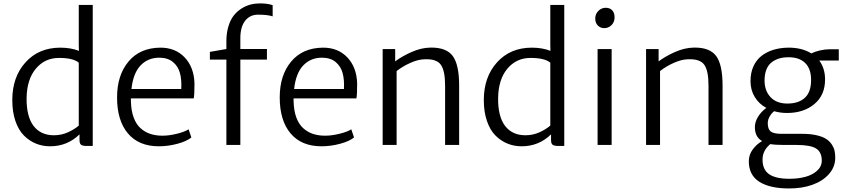

<svg xmlns="http://www.w3.org/2000/svg" viewBox="-20 -841 4904 1114"><path d="M270.5 7.8Q226.6 7.8 188 -8.1Q149.4 -23.9 118.4 -55.2Q87.4 -86.4 69.3 -139.2Q51.3 -191.9 51.3 -260.3Q51.3 -394.5 128.2 -479.5Q205.1 -564.5 330.1 -564.5Q390.6 -564.5 438 -545.9L437 -579.1V-812.5H518.1V5.9H483.4Q461.4 5.9 451.4 -0.5Q441.4 -6.8 441.4 -27.8V-61.5Q370.6 7.8 270.5 7.8ZM293 -56.2Q335.9 -56.2 373.8 -73.2Q411.6 -90.3 437 -112.3V-477.5Q404.3 -504.9 322.3 -504.9Q240.2 -504.9 188 -442.6Q135.7 -380.4 134.3 -271.5Q133.3 -164.6 174.8 -110.4Q216.3 -56.2 293 -56.2Z M901.9 7.8Q785.2 7.8 722.2 -66.9Q659.2 -141.6 659.2 -275.9Q659.2 -404.3 725.3 -483.6Q791.5 -563 908.7 -564.5Q996.6 -565.4 1051.3 -508.1Q1106 -450.7 1108.4 -355.5Q1108.4 -290.5 1104 -270H739.3Q739.3 -256.8 739.7 -250.5Q741.2 -198.2 755.4 -159.7Q769.5 -121.1 794.4 -98.1Q819.3 -75.2 851.1 -64.5Q882.8 -53.7 922.9 -53.7Q960.4 -53.7 1006.3 -64.9Q1052.2 -76.2 1074.2 -90.8L1090.3 -43.5Q1063 -21 1008.8 -6.6Q954.6 7.8 901.9 7.8ZM903.8 -506.3Q838.9 -506.3 795.9 -461.7Q752.9 -417 742.7 -324.7H1031.7Q1034.7 -378.4 1023.9 -417.7Q1013.2 -457 982.9 -481.7Q952.6 -506.3 903.8 -506.3Z M1293.5 0V-495.1H1197.8V-540L1293.5 -556.6V-601.6Q1293.5 -649.4 1305.2 -687.7Q1316.9 -726.1 1335.9 -750.5Q1355 -774.9 1380.9 -791.3Q1406.7 -807.6 1433.3 -814.5Q1460 -821.3 1488.3 -821.3Q1532.7 -821.3 1562 -811V-746.1Q1532.7 -755.9 1477.1 -755.9Q1430.2 -755.9 1402.3 -720.5Q1374.5 -685.1 1374.5 -619.1V-556.6H1528.8V-495.1H1374.5V0Z M1845.7 7.8Q1729 7.8 1666 -66.9Q1603 -141.6 1603 -275.9Q1603 -404.3 1669.2 -483.6Q1735.4 -563 1852.5 -564.5Q1940.4 -565.4 1995.1 -508.1Q2049.8 -450.7 2052.2 -355.5Q2052.2 -290.5 2047.9 -270H1683.1Q1683.1 -256.8 1683.6 -250.5Q1685.1 -198.2 1699.2 -159.7Q1713.4 -121.1 1738.3 -98.1Q1763.2 -75.2 1794.9 -64.5Q1826.7 -53.7 1866.7 -53.7Q1904.3 -53.7 1950.2 -64.9Q1996.1 -76.2 2018.1 -90.8L2034.2 -43.5Q2006.8 -21 1952.6 -6.6Q1898.4 7.8 1845.7 7.8ZM1847.7 -506.3Q1782.7 -506.3 1739.7 -461.7Q1696.8 -417 1686.5 -324.7H1975.6Q1978.5 -378.4 1967.8 -417.7Q1957 -457 1926.8 -481.7Q1896.5 -506.3 1847.7 -506.3Z M2200.2 0V-556.2H2272.9V-484.9Q2312.5 -514.6 2368.2 -539.3Q2423.8 -564 2478 -564.9Q2568.8 -566.4 2606.4 -516.6Q2644 -466.8 2644 -344.2V0H2562.5V-344.7Q2562.5 -430.7 2537.8 -465.3Q2513.2 -500 2443.8 -497.1Q2406.7 -496.6 2361.3 -476.3Q2315.9 -456.1 2281.2 -428.7V0Z M3006.3 7.8Q2962.4 7.8 2923.8 -8.1Q2885.3 -23.9 2854.2 -55.2Q2823.2 -86.4 2805.2 -139.2Q2787.1 -191.9 2787.1 -260.3Q2787.1 -394.5 2864 -479.5Q2940.9 -564.5 3065.9 -564.5Q3126.5 -564.5 3173.8 -545.9L3172.9 -579.1V-812.5H3253.9V5.9H3219.2Q3197.3 5.9 3187.3 -0.5Q3177.2 -6.8 3177.2 -27.8V-61.5Q3106.4 7.8 3006.3 7.8ZM3028.8 -56.2Q3071.8 -56.2 3109.6 -73.2Q3147.5 -90.3 3172.9 -112.3V-477.5Q3140.1 -504.9 3058.1 -504.9Q2976.1 -504.9 2923.8 -442.6Q2871.6 -380.4 2870.1 -271.5Q2869.1 -164.6 2910.6 -110.4Q2952.1 -56.2 3028.8 -56.2Z M3447.3 0V-556.2H3528.8V0ZM3485.8 -677.7Q3463.9 -677.7 3448.7 -692.9Q3433.6 -708 3433.6 -733.4Q3433.6 -759.8 3451.9 -777.8Q3470.2 -795.9 3493.7 -795.9Q3519 -795.9 3532.5 -780.8Q3545.9 -765.6 3545.9 -740.7Q3545.9 -712.9 3528.1 -695.3Q3510.3 -677.7 3485.8 -677.7Z M3728.5 0V-556.2H3801.3V-484.9Q3840.8 -514.6 3896.5 -539.3Q3952.1 -564 4006.3 -564.9Q4097.2 -566.4 4134.8 -516.6Q4172.4 -466.8 4172.4 -344.2V0H4090.8V-344.7Q4090.8 -430.7 4066.2 -465.3Q4041.5 -500 3972.2 -497.1Q3935.1 -496.6 3889.6 -476.3Q3844.2 -456.1 3809.6 -428.7V0Z M4846.7 -489.7H4733.4Q4767.1 -444.3 4767.1 -379.9Q4767.1 -288.6 4704.8 -237.1Q4642.6 -185.5 4546.9 -185.5Q4506.3 -185.5 4471.7 -195.8Q4456.5 -184.1 4445.6 -165Q4434.6 -146 4434.6 -126.5Q4434.6 -91.3 4452.1 -77.9Q4469.7 -64.5 4514.6 -64.5H4635.3Q4681.6 -64.5 4716.3 -56.6Q4751 -48.8 4771.5 -36.1Q4792 -23.4 4804.7 -4.9Q4817.4 13.7 4821.8 32.2Q4826.2 50.8 4826.2 73.7Q4826.2 127.4 4789.8 168.7Q4753.4 210 4692.9 231.4Q4632.3 252.9 4557.6 252.4Q4447.3 252.4 4386 213.9Q4324.7 175.3 4324.7 94.7Q4324.7 56.2 4347.9 25.4Q4371.1 -5.4 4401.9 -22.5Q4358.9 -46.4 4359.9 -106Q4360.4 -134.3 4378.4 -163.8Q4396.5 -193.4 4426.3 -214.8Q4383.3 -238.3 4358.9 -278.6Q4334.5 -318.8 4334.5 -370.1Q4334.5 -418.5 4351.3 -455.8Q4368.2 -493.2 4397.9 -516.4Q4427.7 -539.6 4466.1 -551.5Q4504.4 -563.5 4550.3 -564.5Q4630.9 -565.9 4687.5 -531.2Q4706.5 -541 4736.3 -548.1Q4766.1 -555.2 4794.4 -555.2H4846.7ZM4548.8 -240.2Q4612.8 -240.2 4649.4 -273.2Q4686 -306.2 4686 -377Q4686 -442.4 4651.4 -475.8Q4616.7 -509.3 4554.2 -508.8Q4525.4 -508.8 4502 -502Q4478.5 -495.1 4458.5 -480.5Q4438.5 -465.8 4427.2 -438.7Q4416 -411.6 4416 -374Q4416 -314.5 4450.7 -277.3Q4485.4 -240.2 4548.8 -240.2ZM4526.4 0Q4478 0 4449.2 -4.9Q4404.3 32.2 4404.3 85Q4404.3 143.1 4442.4 169.7Q4480.5 196.3 4560.5 196.3Q4610.4 196.3 4651.9 185.3Q4693.4 174.3 4720.7 149.7Q4748 125 4748 90.8Q4748 42 4715.6 21Q4683.1 0 4601.6 0Z"/></svg>

Font: HaufeMerriweatherSansLt
Style: Regular
Weight: 300
Designer: Eben Sorkin
Foundry: Eben Sorkin
Version: Version 1.56